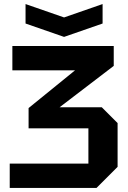

<svg xmlns="http://www.w3.org/2000/svg" viewBox="-20 -787 632 947"><path d="M456 140H28V20H416V-154H121V-254L350 -440H41V-560H541V-462L274 -258H482L560 -180V36ZM486 -767V-671L296 -605L106 -671V-767L296 -701Z"/></svg>

Font: Tektur SemiBold
Style: Regular
Weight: 600
Designer: Adam Jagosz
Foundry: Adam Jagosz
Version: Version 1.005;gftools[0.9.30]